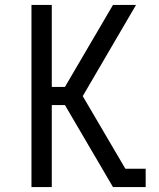

<svg xmlns="http://www.w3.org/2000/svg" viewBox="-20 -755 640 775"><path d="M107 0V-735H189V-404H242L436 -735H529L314 -367L486 -74H568V0H436L242 -331H189V0Z"/></svg>

Font: R Plex Mono
Style: Regular
Weight: 400
Monospace: yes
Designer: Belleve Invis
Foundry: Belleve Invis
Version: Version 31.8.0